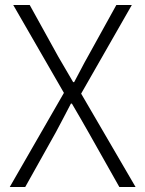

<svg xmlns="http://www.w3.org/2000/svg" viewBox="-20 -749 581 769"><path d="M19 0H81L203 -218C222 -253 241 -290 264 -334H268C294 -290 315 -253 335 -218L458 0H523L305 -374L508 -729H446L331 -521C312 -488 299 -460 277 -420H273C249 -460 234 -488 214 -521L99 -729H33L236 -377Z"/></svg>

Font: Noto Sans JP Light
Style: Regular
Weight: 300
Designer: Ryoko NISHIZUKA (kana & ideographs); Paul D. Hunt (Latin, Greek & Cyrillic); Wenlong ZHANG (bopomofo); Sandoll Communica
Foundry: Adobe Systems Incorporated
Version: Version 1.004;PS 1.004;hotconv 1.0.82;makeotf.lib2.5.63406